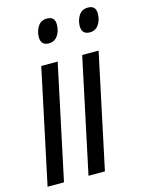

<svg xmlns="http://www.w3.org/2000/svg" viewBox="-114 -804 648 870"><g transform="rotate(-15 210.5 -368.5)"><path d="M174 -626Q200 -626 215 -647.5Q230 -669 230 -700Q230 -737 193 -737Q164 -737 150 -714Q136 -691 136 -665Q136 -626 174 -626ZM-1 0H76L190 -536H113Z M366 -626Q392 -626 407 -647.5Q422 -669 422 -700Q422 -737 385 -737Q356 -737 342 -714Q328 -691 328 -665Q328 -626 366 -626ZM191 0H268L382 -536H305Z"/></g></svg>

Font: Noto Sans UI Condensed
Style: Italic
Weight: 400
Width: 3
Italic angle: -12°
Designer: Monotype Design Team
Foundry: Monotype Imaging Inc.
Version: Version 1.901